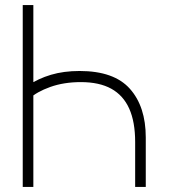

<svg xmlns="http://www.w3.org/2000/svg" viewBox="-20 -740 667 760"><path d="M112 -720V-370L91 -402Q131.5 -429 181.8 -444Q232 -459 295 -459Q431.5 -459 494.2 -388.5Q557 -318 557 -196V0H515V-178Q515 -257.5 491.5 -310Q468 -362.5 420.5 -388.8Q373 -415 300 -415Q233 -415 179 -395.8Q125 -376.5 96 -349L112 -407V0H70V-720Z"/></svg>

Font: Hauora
Style: Regular
Weight: 400
Designer: Wayne Shih
Foundry: WCYS
Version: Version 1.001